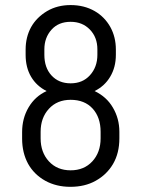

<svg xmlns="http://www.w3.org/2000/svg" viewBox="-20 -720 552 750"><path d="M157.2 -13.7Q113.3 -38.1 89.8 -80.1Q66.4 -123 66.4 -178.7V-204.1Q66.4 -257.8 91.8 -300.8Q117.2 -343.8 162.1 -364.3Q123 -383.8 101.6 -419.9Q80.1 -456.1 80.1 -505.9V-526.4Q80.1 -575.2 101.6 -614.3Q123 -652.3 164.1 -676.8Q204.1 -700.2 255.9 -700.2Q308.6 -700.2 349.6 -676.8Q388.7 -654.3 411.1 -614.3Q432.6 -575.2 432.6 -526.4V-505.9Q432.6 -457 410.2 -419.9Q388.7 -383.8 349.6 -364.3Q396.5 -341.8 420.9 -299.8Q446.3 -256.8 446.3 -205.1V-179.7Q446.3 -122.1 421.9 -80.1Q397.5 -38.1 353.5 -13.7Q311.5 9.8 254.9 9.8Q200.2 9.8 157.2 -13.7ZM340.8 -89.8Q373 -125 373 -179.7V-205.1Q373 -261.7 341.8 -295.9Q310.5 -330.1 255.9 -330.1Q203.1 -330.1 170.9 -294.9Q138.7 -259.8 138.7 -205.1V-179.7Q138.7 -125 170.9 -89.8Q203.1 -54.7 255.9 -54.7Q308.6 -54.7 340.8 -89.8ZM331.1 -425.8Q360.4 -458 360.4 -505.9V-527.3Q360.4 -574.2 331.1 -604.5Q301.8 -634.8 255.9 -634.8Q209 -634.8 181.6 -604.5Q153.3 -573.2 153.3 -527.3V-505.9Q153.3 -456.1 180.7 -425.8Q209 -394.5 255.9 -394.5Q302.7 -394.5 331.1 -425.8Z"/></svg>

Font: DINish
Style: Regular
Weight: 400
Designer: Bert Driehuis
Foundry: Playbeing
Version: Version 3.008; git-95204e4c-release